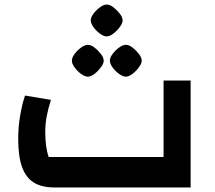

<svg xmlns="http://www.w3.org/2000/svg" viewBox="-20 -824 944 844"><path d="M219 0Q163 0 128 -22Q93 -44 76.5 -91Q60 -138 60 -214Q60 -263 68 -312.5Q76 -362 90 -404L204 -385Q192 -348 185.5 -313.5Q179 -279 179 -247Q179 -211 182.5 -184Q186 -157 194 -134H699V-470H818V0ZM366 -487Q353 -487 336.5 -499Q320 -511 308 -527.5Q296 -544 296 -557Q296 -571 308 -587Q320 -603 336.5 -615Q353 -627 366 -627Q380 -627 395.5 -615Q411 -603 423.5 -587Q436 -571 436 -557Q436 -545 423.5 -528Q411 -511 395 -499Q379 -487 366 -487ZM533 -487Q520 -487 503.5 -499Q487 -511 475 -527.5Q463 -544 463 -557Q463 -571 475 -587Q487 -603 503.5 -615Q520 -627 533 -627Q547 -627 562.5 -615Q578 -603 590.5 -587Q603 -571 603 -557Q603 -545 590.5 -528Q578 -511 562 -499Q546 -487 533 -487ZM449 -664Q436 -664 419.5 -676Q403 -688 391 -704.5Q379 -721 379 -734Q379 -748 391 -764Q403 -780 419.5 -792Q436 -804 449 -804Q463 -804 478.5 -792Q494 -780 506.5 -764Q519 -748 519 -734Q519 -722 506.5 -705Q494 -688 478 -676Q462 -664 449 -664Z"/></svg>

Font: Changa SemiBold
Style: Regular
Weight: 600
Designer: Eduardo Rodriguez Tunni
Foundry: Eduardo Rodriguez Tunni
Version: Version 3.002; ttfautohint (v1.8.2)